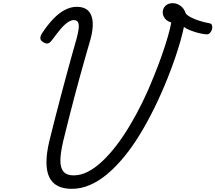

<svg xmlns="http://www.w3.org/2000/svg" viewBox="-20 -1174 1361 1213"><path d="M434 19Q326 19 291 -55.5Q256 -130 291 -280Q309 -354 327 -423.5Q345 -493 362 -558Q379 -623 396 -685.5Q413 -748 430 -810Q447 -872 465 -934Q474 -968 477 -993.5Q480 -1019 473 -1033Q466 -1047 446 -1047Q429 -1047 408 -1033Q387 -1019 363 -990.5Q339 -962 308 -920Q295 -902 281.5 -899.5Q268 -897 251 -909Q236 -918 235 -931.5Q234 -945 245 -963Q282 -1019 318.5 -1056.5Q355 -1094 392 -1112.5Q429 -1131 465 -1131Q512 -1131 537 -1106.5Q562 -1082 565.5 -1035.5Q569 -989 552 -927Q535 -869 517.5 -807Q500 -745 482 -680Q464 -615 446.5 -548Q429 -481 412 -414Q395 -347 379 -281Q362 -208 361.5 -160.5Q361 -113 381.5 -89.5Q402 -66 445 -66Q490 -66 535 -89Q580 -112 625.5 -154.5Q671 -197 715 -254.5Q759 -312 800.5 -381.5Q842 -451 880 -528.5Q918 -606 950 -687Q979 -758 1001.5 -822Q1024 -886 1039.5 -939.5Q1055 -993 1062 -1032Q1035 -1040 1021.5 -1058Q1008 -1076 1008 -1096Q1008 -1119 1024.5 -1136.5Q1041 -1154 1072 -1154Q1097 -1154 1120.5 -1137Q1144 -1120 1153 -1090Q1161 -1078 1184 -1065.5Q1207 -1053 1238.5 -1043Q1270 -1033 1303 -1027Q1316 -1025 1319.5 -1014Q1323 -1003 1319.5 -989.5Q1316 -976 1306.5 -966Q1297 -956 1285 -957Q1270 -958 1250 -962Q1230 -966 1210 -972.5Q1190 -979 1171.5 -987Q1153 -995 1142 -1004Q1134 -965 1120.5 -917Q1107 -869 1087.5 -811.5Q1068 -754 1040 -683Q1000 -583 955.5 -492.5Q911 -402 863 -323.5Q815 -245 763.5 -182.5Q712 -120 658 -74.5Q604 -29 547.5 -5Q491 19 434 19Z"/></svg>

Font: Playwrite CU
Style: Regular
Weight: 400
Designer: Veronika Burian, José Scaglione
Foundry: TypeTogether
Version: Version 1.002